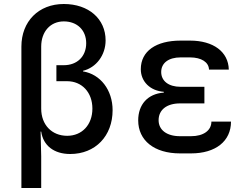

<svg xmlns="http://www.w3.org/2000/svg" viewBox="-20 -760 1240 960"><path d="M87 180H186V21L183 -102H186C196 -32 250 10 331 10C457 10 543 -80 543 -209C543 -310 482 -389 395 -403V-406C461 -422 508 -484 508 -558C508 -666 423 -740 299 -740C173 -740 87 -653 87 -527ZM316 -81C239 -81 186 -136 186 -217V-527C186 -602 232 -653 299 -653C366 -653 411 -609 411 -544C411 -478 366 -434 299 -434H262V-354H315C390 -354 442 -298 442 -217C442 -136 390 -81 316 -81Z M935 7C1058 7 1135 -54 1135 -152H1037C1037 -108 998 -79 935 -79H880C814 -79 773 -110 773 -159C773 -211 814 -243 880 -243H1002V-326H883C823 -326 786 -355 786 -400C786 -445 823 -473 883 -473H930C987 -473 1024 -449 1025 -412H1124C1122 -501 1047 -557 930 -557H883C761 -557 684 -505 684 -414C684 -352 731 -306 799 -301V-297C718 -291 671 -237 671 -158C671 -58 751 7 880 7Z"/></svg>

Font: JetBrains Mono Medium
Style: Regular
Weight: 436
Monospace: yes
Designer: Philipp Nurullin, Konstantin Bulenkov
Foundry: JetBrains
Version: Version 2.305